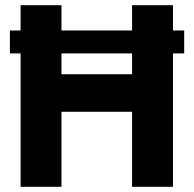

<svg xmlns="http://www.w3.org/2000/svg" viewBox="-20 -717 743 737"><path d="M59 -512H18V-600H59V-697H216V-600H487V-697H644V-600H687V-512H644V0H487V-288H216V0H59ZM487 -432V-512H216V-432Z"/></svg>

Font: HK Grotesk Black
Style: Regular
Weight: 900
Designer: Alfredo Marco Pradil
Foundry: Hanken Design Co.
Version: Version 3.001